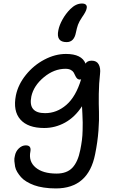

<svg xmlns="http://www.w3.org/2000/svg" viewBox="-20 -829 651 1086"><path d="M356.9 -590.8Q295.9 -590.8 310.1 -658.2Q315.4 -686 333.5 -718.8Q351.6 -751.5 377.9 -777.8Q409.2 -809.1 443.8 -809.1Q459.5 -809.1 466.3 -801.8Q473.1 -794.4 470.2 -782.2Q467.8 -764.6 443.8 -731Q427.7 -707 421.1 -689Q414.6 -670.9 409.2 -644Q398.9 -590.8 356.9 -590.8ZM295.9 236.8Q259.3 236.8 227.5 231.9Q195.8 227.1 172.6 218.5Q149.4 210 130.1 198.2Q110.8 186.5 98.9 172.9Q86.9 159.2 77.6 144Q68.4 128.9 65.4 113.3Q62.5 97.7 61.3 82.5Q60.1 67.4 64 53.2Q68.4 27.8 86.4 10.5Q104.5 -6.8 126 -6.8Q158.2 -6.8 151.9 27.8Q140.6 84 181.4 118.4Q222.2 152.8 299.8 152.8Q358.4 152.8 389.6 119.6Q420.9 86.4 434.1 19Q439.9 -9.8 443.4 -36.4Q446.8 -63 447.3 -92.3Q447.8 -121.6 447.8 -136.2Q447.8 -150.9 446 -185.5Q444.3 -220.2 443.8 -228Q403.8 -166.5 348.1 -135.7Q292.5 -105 230 -105Q137.7 -105 95.2 -153.1Q52.7 -201.2 69.8 -289.1Q82.5 -351.1 126.5 -405.5Q170.4 -460 231.2 -491.9Q292 -523.9 353 -523.9Q442.4 -523.9 463.9 -469.2Q473.1 -485.8 499 -485.8Q526.9 -485.8 538.3 -464.6Q549.8 -443.4 545.9 -412.1Q539.6 -356.9 538.8 -297.6Q538.1 -238.3 539.8 -196Q541.5 -153.8 536.9 -90.1Q532.2 -26.4 518.1 43Q480 236.8 295.9 236.8ZM157.2 -283.2Q138.2 -189 234.9 -189Q301.3 -189 355.2 -235.6Q409.2 -282.2 439 -380.9Q435.1 -378.9 433.1 -378.9Q422.4 -378.9 416 -385.3Q409.7 -391.6 406 -400.4Q402.3 -409.2 397.2 -418.2Q392.1 -427.2 380.4 -433.6Q368.7 -439.9 350.1 -439.9Q285.6 -439.9 228 -392.1Q170.4 -344.2 157.2 -283.2Z"/></svg>

Font: Shantell Sans Bouncy
Style: Italic
Weight: 400
Italic angle: -11.31°
Designer: Stephen Nixon, Anya Danilova, Shantell Martin
Foundry: Arrow Type
Version: Version 1.006;[9816181b4]